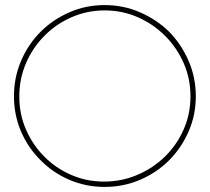

<svg xmlns="http://www.w3.org/2000/svg" viewBox="-20 -728 826 756"><path d="M646 -97Q694 -145 722.5 -210Q751 -275 751 -349Q751 -423 722.5 -488.5Q694 -554 646 -603Q597 -651 531.5 -679.5Q466 -708 392 -708Q318 -708 253 -679.5Q188 -651 140 -603Q91 -554 63 -488.5Q35 -423 35 -349Q35 -275 63 -210Q91 -145 140 -97Q188 -48 253 -20Q318 8 392 8Q466 8 531.5 -20Q597 -48 646 -97ZM154 -112Q109 -157 82.5 -217.5Q56 -278 56 -348Q56 -418 82.5 -479.5Q109 -541 155 -587Q200 -633 261.5 -660Q323 -687 392 -687Q462 -687 523 -660Q584 -633 630 -587Q676 -541 703 -480Q730 -419 730 -349Q730 -279 703 -218Q676 -157 630 -112Q583 -66 521 -39.5Q459 -13 389 -13Q321 -13 260 -39.5Q199 -66 154 -112Z"/></svg>

Font: Josefin Slab Thin ExtraLight
Style: Regular
Weight: 250
Version: Version 2.000